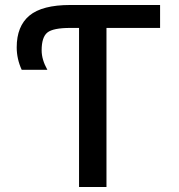

<svg xmlns="http://www.w3.org/2000/svg" viewBox="-20 -750 719 770"><path d="M297 -638H262Q193 -638 170 -619.5Q147 -601 147 -548Q147 -511 170 -470H67Q47 -514 47 -560Q47 -645 98 -687.5Q149 -730 262 -730H622V-638H407V0H297Z"/></svg>

Font: Mplus 1p Medium
Style: Regular
Weight: 500
Version: Version 1.061